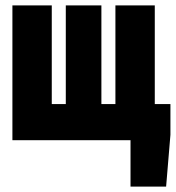

<svg xmlns="http://www.w3.org/2000/svg" viewBox="-20 -520 652 712"><path d="M26 0V-500H172V-134H224V-500H356V-134H408V-500H554V-134H612V-20L596 172H464V0Z"/></svg>

Font: Source Code Pro Black
Style: Regular
Weight: 900
Monospace: yes
Designer: Paul D. Hunt, Teo Tuominen
Foundry: Adobe Systems Incorporated
Version: Version 2.030;PS 1.000;hotconv 16.6.51;makeotf.lib2.5.65220